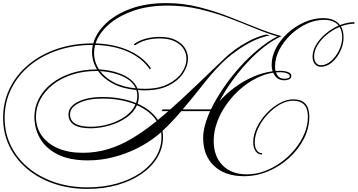

<svg xmlns="http://www.w3.org/2000/svg" viewBox="-70 -981 2307 1239"><path d="M495 238Q377 238 277.5 204Q178 170 104.5 108Q31 46 -9.5 -37.5Q-50 -121 -50 -220Q-50 -323 -7 -411Q36 -499 114 -564Q192 -629 297.5 -665Q403 -701 527 -701Q530 -701 532 -701Q550 -768 611 -827.5Q672 -887 771.5 -924Q871 -961 1005 -961Q1110 -961 1210.5 -936Q1311 -911 1405 -874.5Q1499 -838 1585 -803Q1671 -768 1747 -748Q1691 -723 1634.5 -678.5Q1578 -634 1525 -577Q1472 -520 1426 -456Q1380 -392 1346 -327Q1390 -377 1446 -418Q1502 -459 1564.5 -486Q1627 -513 1689 -521Q1683 -540 1683 -563Q1683 -618 1711.5 -671.5Q1740 -725 1788 -768.5Q1836 -812 1895 -838Q1954 -864 2015 -864Q2090 -864 2124 -819Q2172 -838 2217 -838V-828Q2175 -828 2130 -811Q2147 -782 2147 -740Q2147 -693 2125.5 -649Q2104 -605 2071 -577.5Q2038 -550 2001 -550Q1977 -550 1962 -568Q1947 -586 1947 -615Q1947 -654 1970 -692.5Q1993 -731 2031.5 -763.5Q2070 -796 2115 -816Q2085 -853 2021 -853Q1964 -853 1908 -827Q1852 -801 1806 -757Q1760 -713 1732.5 -660Q1705 -607 1705 -553Q1705 -536 1708 -523Q1721 -524 1734 -524Q1769 -524 1790 -515.5Q1811 -507 1810 -490Q1810 -478 1797.5 -470.5Q1785 -463 1764 -463Q1714 -463 1693 -512Q1635 -503 1579.5 -474Q1524 -445 1475 -401Q1426 -357 1388.5 -303Q1351 -249 1330 -190Q1309 -131 1309 -72Q1309 28 1366.5 86Q1424 144 1524 144Q1582 144 1638.5 123Q1695 102 1745 65.5Q1795 29 1834 -19Q1873 -67 1895 -120.5Q1917 -174 1917 -228Q1917 -331 1821 -331Q1779 -331 1736 -306.5Q1693 -282 1656 -242Q1619 -202 1596.5 -154.5Q1574 -107 1574 -61Q1574 -30 1587 -11Q1600 8 1621 7V16Q1596 17 1580 -4.5Q1564 -26 1564 -63Q1564 -110 1587.5 -159Q1611 -208 1649.5 -249Q1688 -290 1733.5 -315Q1779 -340 1823 -340Q1926 -340 1926 -228Q1926 -154 1891 -85.5Q1856 -17 1796.5 37.5Q1737 92 1661.5 124Q1586 156 1505 156Q1382 156 1311.5 89.5Q1241 23 1241 -91Q1241 -128 1252.5 -172Q1264 -216 1286 -264H1100Q1071 -230 1040.5 -197.5Q1010 -165 978 -136Q982 -117 982 -98Q982 -26 945.5 35Q909 96 843 141.5Q777 187 688 212.5Q599 238 495 238ZM973 -264 979 -275H1029Q1106 -343 1194 -427.5Q1282 -512 1387 -612Q1406 -630 1444 -658.5Q1482 -687 1534 -715Q1586 -743 1646 -758L1672 -753Q1608 -740 1553 -711.5Q1498 -683 1457 -653Q1416 -623 1393 -603Q1320 -537 1251 -449Q1182 -361 1109 -275H1291Q1324 -343 1372 -413.5Q1420 -484 1477.5 -548Q1535 -612 1597.5 -663.5Q1660 -715 1720 -746Q1652 -766 1572.5 -799Q1493 -832 1404 -865.5Q1315 -899 1216.5 -922Q1118 -945 1013 -945Q884 -945 786.5 -910Q689 -875 628 -819.5Q567 -764 547 -701Q667 -697 760.5 -655.5Q854 -614 904 -540L897 -533Q848 -606 756.5 -647Q665 -688 544 -691Q537 -665 537 -640Q537 -582 569 -533Q601 -532 638 -525Q675 -518 711 -503.5Q747 -489 775 -466Q803 -443 817 -410Q840 -408 865 -408Q953 -408 1012.5 -437.5Q1072 -467 1102.5 -511.5Q1133 -556 1133 -601Q1133 -636 1114.5 -666Q1096 -696 1057.5 -714.5Q1019 -733 960 -733Q912 -733 870.5 -721Q829 -709 801 -688L793 -695Q823 -718 867 -730.5Q911 -743 960 -743Q1022 -743 1062.5 -723Q1103 -703 1123 -671.5Q1143 -640 1143 -603Q1143 -555 1111.5 -507.5Q1080 -460 1018 -429Q956 -398 864 -398Q841 -398 820 -400Q826 -381 826 -360Q826 -335 818 -312Q906 -272 949 -207Q981 -233 1017 -264ZM1957 -617Q1957 -591 1969 -575.5Q1981 -560 2001 -560Q2035 -560 2066 -587Q2097 -614 2117.5 -655.5Q2138 -697 2138 -741Q2138 -781 2121 -807Q2077 -789 2039.5 -758Q2002 -727 1979.5 -690Q1957 -653 1957 -617ZM-40 -220Q-40 -123 0 -41Q40 41 112 101Q184 161 281.5 194.5Q379 228 495 228Q597 228 684 203.5Q771 179 835.5 135Q900 91 936 31.5Q972 -28 972 -98Q972 -113 970 -128Q955 -115 940 -103Q885 -59 814 -23.5Q743 12 662.5 33Q582 54 497 54Q379 54 302.5 15.5Q226 -23 189 -87Q152 -151 152 -228Q152 -288 180 -343Q208 -398 261 -440.5Q314 -483 388.5 -508Q463 -533 556 -533Q524 -585 524 -645Q524 -668 529 -691H527Q405 -691 301.5 -656Q198 -621 121.5 -557.5Q45 -494 2.5 -408Q-40 -322 -40 -220ZM162 -228Q162 -158 199.5 -105.5Q237 -53 304.5 -24Q372 5 463 5Q548 5 625.5 -18Q703 -41 780 -86.5Q857 -132 941 -200Q900 -264 814 -302Q794 -256 747 -223Q700 -190 639 -172Q578 -154 516 -153Q372 -153 372 -243Q372 -293 433 -324Q494 -355 592 -355Q653 -355 707.5 -345Q762 -335 808 -316Q816 -338 816 -362Q816 -382 810 -400Q719 -409 657.5 -442Q596 -475 563 -523Q559 -523 556 -523Q466 -523 393.5 -499Q321 -475 269.5 -433.5Q218 -392 190 -339Q162 -286 162 -228ZM576 -522Q608 -480 665 -449.5Q722 -419 806 -411Q789 -449 751 -472.5Q713 -496 666 -508Q619 -520 576 -522ZM1737 -515Q1724 -515 1711 -514Q1725 -473 1764 -473Q1800 -473 1800 -489Q1800 -500 1782.5 -507.5Q1765 -515 1737 -515ZM382 -243Q382 -163 516 -163Q577 -163 636 -181Q695 -199 740 -231Q785 -263 804 -307Q760 -325 706 -335Q652 -345 592 -345Q498 -345 440 -316.5Q382 -288 382 -243Z"/></svg>

Font: Ballet 16pt
Style: Regular
Weight: 400
Designer: Maximiliano R. Sproviero
Foundry: Omnibus-Type
Version: Version 1.100; ttfautohint (v1.8.3)